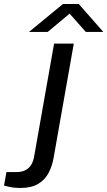

<svg xmlns="http://www.w3.org/2000/svg" viewBox="-147 -744 534 955"><path d="M-47 191Q-61 191 -75.5 189.5Q-90 188 -103 185Q-116 182 -127 179L-115 112H-65Q-29 112 -7 93.5Q15 75 22 39L122 -527H220L120 39Q113 81 95 115.5Q77 150 43 170.5Q9 191 -47 191ZM-3 -585 166 -724H245L367 -585H280L187 -690H216L90 -585Z"/></svg>

Font: Archivo Expanded
Style: Italic
Weight: 400
Width: 7
Italic angle: -10°
Designer: Hector Gatti
Foundry: Omnibus-Type
Version: Version 2.001